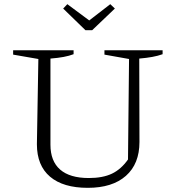

<svg xmlns="http://www.w3.org/2000/svg" viewBox="-20 -892 825 921"><path d="M401 9Q283 9 220 -44.5Q157 -98 157 -200L164 -609L43 -630V-651H333V-632Q312 -624 285.5 -619Q259 -614 222 -611V-198Q222 -119 268.5 -78.5Q315 -38 406 -38Q473 -38 517 -59Q561 -80 594 -127L599 -609L481 -630V-651H760V-632Q738 -624 710.5 -619Q683 -614 648 -611L649 -211Q649 -106 584 -48.5Q519 9 401 9ZM390 -747 283 -851 303 -872 408 -794 509 -872 531 -851 422 -747Z"/></svg>

Font: Piazzolla Thin ExtraLight
Style: Regular
Weight: 250
Version: Version 2.005